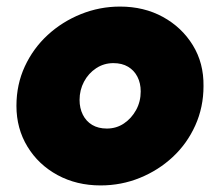

<svg xmlns="http://www.w3.org/2000/svg" viewBox="-20 -551 669 584"><path d="M286 13Q213 13 155 -18.5Q97 -50 63.5 -105Q30 -160 30 -229Q30 -294 55.5 -349Q81 -404 125 -444.5Q169 -485 226 -508Q283 -531 345 -531Q418 -531 475.5 -499.5Q533 -468 566.5 -413.5Q600 -359 599 -289Q599 -225 574 -169.5Q549 -114 505.5 -73.5Q462 -33 405.5 -10Q349 13 286 13ZM305 -160Q334 -160 357 -175.5Q380 -191 394 -216.5Q408 -242 408 -273Q408 -298 398 -317.5Q388 -337 369.5 -348Q351 -359 325 -359Q296 -359 272.5 -343.5Q249 -328 235.5 -302.5Q222 -277 222 -247Q222 -222 232 -202Q242 -182 260.5 -171Q279 -160 305 -160Z"/></svg>

Font: MuseoModerno Thin Black
Style: Italic
Weight: 900
Italic angle: -9°
Version: Version 1.003